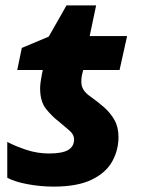

<svg xmlns="http://www.w3.org/2000/svg" viewBox="-20 -683 527 713"><path d="M179 10Q131 10 82.5 1Q34 -8 7 -23V-156Q37 -140 78 -126.5Q119 -113 162 -113Q211 -113 233 -126Q255 -139 255 -165Q255 -184 237.5 -198.5Q220 -213 198 -232Q173 -251 151 -278.5Q129 -306 129 -355Q129 -364 130.5 -376.5Q132 -389 135 -404L139 -423H44L61 -505L161 -547L227 -663H337L313 -549H452L424 -423H289L284 -403Q282 -393 282 -380Q282 -362 290.5 -349Q299 -336 315 -325Q342 -306 366 -285Q390 -264 405 -237.5Q420 -211 420 -174Q420 -126 397 -84Q374 -42 321 -16Q268 10 179 10Z"/></svg>

Font: Noto Sans ExtraBold
Style: Italic
Weight: 800
Italic angle: -12°
Designer: Monotype Design Team
Foundry: Monotype Imaging Inc.
Version: Version 2.013; ttfautohint (v1.8.4.7-5d5b)